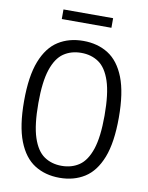

<svg xmlns="http://www.w3.org/2000/svg" viewBox="-97 -968 807 1048"><g transform="rotate(10 306.0 -444.5)"><path d="M305.9 9.3Q226.5 9.3 167.6 -28Q108.6 -65.2 76 -148.5Q43.3 -231.9 43.3 -370Q43.3 -508.1 76 -591.5Q108.6 -674.8 167.6 -712Q226.5 -749.3 305.9 -749.3Q385.3 -749.3 444.3 -712Q503.2 -674.8 535.9 -591.5Q568.5 -508.1 568.5 -370Q568.5 -231.9 535.9 -148.5Q503.2 -65.2 444.3 -28Q385.3 9.3 305.9 9.3ZM305.9 -57Q361.9 -57 403.1 -85.1Q444.3 -113.2 467.1 -180.9Q489.8 -248.6 489.8 -367.5Q489.8 -488.8 467.1 -557.6Q444.3 -626.3 403.1 -654.7Q361.9 -683 305.9 -683Q250 -683 208.8 -655Q167.5 -626.9 144.8 -559.2Q122.1 -491.4 122.1 -372.5Q122.1 -251.2 144.8 -182.4Q167.5 -113.7 208.8 -85.3Q250 -57 305.9 -57ZM168.4 -846.3V-899.5H443.5V-846.3Z"/></g></svg>

Font: Encode Sans Condensed Thin
Style: Regular
Weight: 100
Width: 3
Designer: Multiple Designers
Foundry: Impallari Type
Version: Version 3.002